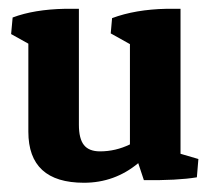

<svg xmlns="http://www.w3.org/2000/svg" viewBox="-20 -401 483 430"><path d="M168 8.3Q43.5 8.3 43.5 -106V-303.2L4.9 -324.7L8.3 -361.8Q56.2 -379.9 125.5 -381.3H156.7V-121.6Q156.7 -90.3 168 -76.2Q179.2 -62 204.1 -62Q238.8 -62 271 -77.6V-302.2L228 -326.2L231 -360.4Q283.2 -379.9 353 -381.3H384.3V-56.6L424.3 -44.9L420.9 -3.9Q377 3.4 302.2 2.4L289.6 -35.6Q236.8 8.3 168 8.3Z"/></svg>

Font: Markazi Text
Style: Bold
Weight: 700
Designer: Borna Izadpanah (Arabic designer), Fiona Ross (Arabic design director) and Florian Runge (Latin designer)
Foundry: Borna Izadpanah and Florian Runge
Version: Version 1.001; ttfautohint (v1.8.3)